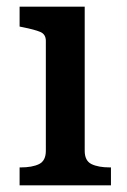

<svg xmlns="http://www.w3.org/2000/svg" viewBox="-20 -558 381 578"><path d="M235 -538V-104Q235 -74 255.5 -64Q276 -54 311 -54H314V0H39V-54H42Q77 -54 97.5 -64Q118 -74 118 -104V-435Q118 -455 101 -462Q84 -469 49 -476L39 -478V-538Z"/></svg>

Font: Roboto Serif Medium
Style: Regular
Weight: 500
Designer: Greg Gazdowicz
Foundry: Commercial Type
Version: Version 1.008